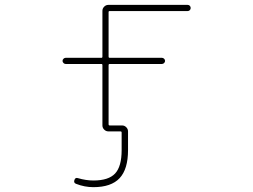

<svg xmlns="http://www.w3.org/2000/svg" viewBox="-20 -565 1040 790"><path d="M364.3 205.1Q328.1 205.1 293 191.4Q282.2 187.5 286.1 175.8Q290 164.1 300.8 168Q334 177.7 364.3 177.7Q426.8 177.7 453.6 148.9Q480.5 120.1 480.5 52.7V-19.5Q480.5 -24.4 475.6 -24.4H425.8Q416 -24.4 408.7 -31.7Q401.4 -39.1 401.4 -48.8V-296.9Q401.4 -301.8 397.5 -301.8H250Q245.1 -301.8 241.2 -305.7Q237.3 -309.6 237.3 -314.5Q237.3 -319.3 241.2 -323.2Q245.1 -327.1 250 -327.1H397.5Q401.4 -327.1 401.4 -332V-520.5Q401.4 -530.3 408.7 -537.6Q416 -544.9 425.8 -544.9H752Q757.8 -544.9 761.2 -541Q764.6 -537.1 764.6 -532.2Q764.6 -527.3 761.2 -523.4Q757.8 -519.5 752 -519.5H431.6Q426.8 -519.5 426.8 -515.6V-332Q426.8 -327.1 431.6 -327.1H646.5Q651.4 -327.1 655.3 -323.2Q659.2 -319.3 659.2 -314.5Q659.2 -309.6 655.3 -305.7Q651.4 -301.8 646.5 -301.8H431.6Q426.8 -301.8 426.8 -296.9V-53.7Q426.8 -48.8 431.6 -48.8H482.4Q492.2 -48.8 499.5 -41.5Q506.8 -34.2 506.8 -24.4V52.7Q506.8 130.9 472.2 168Q437.5 205.1 364.3 205.1Z"/></svg>

Font: Rounded-L Mgen+ 2m thin
Style: Regular
Weight: 100
Designer: [Source Han Sans]
Ryoko NISHIZUKA  (kana & ideographs); Paul D. Hunt (Latin, Greek & Cyrillic); Wenlong ZHANG  (bopomofo
Version: Version 1.059.20150602